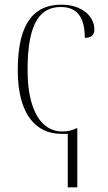

<svg xmlns="http://www.w3.org/2000/svg" viewBox="-20 -563 461 822"><path d="M270 239H311V-14H307C287 -4 269 0 247 0C158 0 98 -88 98 -264C98 -473 156 -533 241 -533C313 -533 343 -485 343 -401C371 -401 384 -413 384 -437C384 -494 330 -543 243 -543C135 -543 56 -477 56 -263C56 -69 137 10 242 10H270Z"/></svg>

Font: Noto Serif Display SemiCondensed ExtraLight
Style: Regular
Weight: 200
Width: 4
Designer: Monotype Design Team
Foundry: Monotype Imaging Inc.
Version: Version 2.009